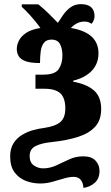

<svg xmlns="http://www.w3.org/2000/svg" viewBox="-20 -678 534 926"><path d="M382 228Q382 207 370.5 191Q359 175 335 175Q314 175 287.5 183Q261 191 232 199Q203 207 174 207Q138 207 105 194.5Q72 182 50.5 153.5Q29 125 29 76Q29 39 44.5 14Q60 -11 85 -26.5Q110 -42 138.5 -50Q167 -58 193 -61Q247 -69 271 -89.5Q295 -110 295 -155Q295 -205 271.5 -227.5Q248 -250 193 -250H151V-318H190Q245 -318 263 -344.5Q281 -371 281 -411Q281 -443 269.5 -465Q258 -487 228 -487Q203 -487 191 -470.5Q179 -454 176 -428Q173 -402 173 -374Q127 -374 103 -383Q79 -392 70 -407.5Q61 -423 61 -442Q61 -461 71 -481.5Q81 -502 105.5 -519Q130 -536 175 -543Q153 -574 126 -603.5Q99 -633 85 -645V-657H165Q194 -633 216 -611.5Q238 -590 259 -568Q271 -587 286 -608Q301 -629 321.5 -643.5Q342 -658 370 -658Q436 -658 436 -599Q436 -593 432.5 -582Q429 -571 421 -563Q408 -574 387 -574Q351 -574 322 -543Q455 -521 455 -421Q455 -371 423 -337Q391 -303 333 -289V-284Q399 -272 433.5 -241.5Q468 -211 468 -152Q468 -99 439 -67Q410 -35 357 -18Q304 -1 231 7Q180 12 151.5 26.5Q123 41 123 75Q123 106 143.5 120Q164 134 188 134Q221 134 252 119.5Q283 105 314 90.5Q345 76 382 76Q421 76 440.5 96.5Q460 117 460 146Q460 184 436 204.5Q412 225 382 228Z"/></svg>

Font: Noto Serif Condensed Black
Style: Regular
Weight: 900
Width: 3
Designer: Monotype Design Team
Foundry: Monotype Imaging Inc.
Version: Version 2.015; ttfautohint (v1.8.4.7-5d5b)